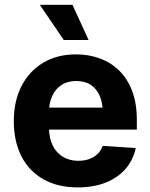

<svg xmlns="http://www.w3.org/2000/svg" viewBox="-20 -783 636 813"><path d="M309.2 10.5Q225.3 10.5 164.4 -23.6Q103.5 -57.7 71 -120.8Q38.5 -183.9 38.5 -270.3Q38.5 -354.6 70.9 -418.1Q103.4 -481.6 162.6 -517.2Q221.8 -552.7 302 -552.7Q356.2 -552.7 403 -535.5Q449.8 -518.3 485 -483.7Q520.1 -449.2 539.7 -397.3Q559.4 -345.3 559.4 -275.6V-234.2H98.6V-327.5H486.1L415.6 -303.1Q415.6 -344.9 402.9 -375.5Q390.2 -406.2 365.2 -423.1Q340.2 -440 303.1 -440Q266 -440 240.2 -423Q214.5 -406 201 -376.5Q187.5 -347.1 187.5 -309V-243Q187.5 -198.8 203 -167.3Q218.5 -135.7 246.5 -118.9Q274.5 -102.1 311.5 -102.1Q336.6 -102.1 357.2 -109.3Q377.7 -116.5 392.6 -130.7Q407.4 -144.8 415 -165.2L554.7 -155.9Q544 -105.5 511.7 -68Q479.3 -30.6 428 -10Q376.7 10.5 309.2 10.5ZM250 -613.7 148.6 -762.7H286.7L355.1 -613.7Z"/></svg>

Font: Inter V
Style: 
Weight: 400
Designer: Rasmus Andersson
Foundry: rsms
Version: Version 4.000;git-a3f224843